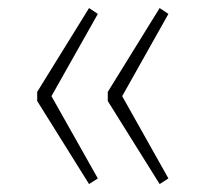

<svg xmlns="http://www.w3.org/2000/svg" viewBox="-20 -529 515 481"><path d="M203.1 -508.8 225.1 -494.1 108.9 -288.1 225.1 -82 203.1 -67.9 73.2 -275.9V-298.8ZM379.9 -508.8 401.9 -494.1 286.1 -288.1 401.9 -82 379.9 -67.9 250 -275.9V-298.8Z"/></svg>

Font: Fira Sans Compressed UltraLight
Style: Regular
Weight: 200
Width: 1
Designer: Carrois Corporate & Edenspiekermann AG
Foundry: Carrois Corporate GbR & Edenspiekermann AG
Version: Version 4.203;PS 004.203;hotconv 1.0.88;makeotf.lib2.5.64775